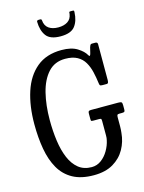

<svg xmlns="http://www.w3.org/2000/svg" viewBox="-141 -1051 858 1143"><g transform="rotate(-15 287.5 -479.5)"><path d="M376 -370H543Q558 -370 562.8 -366.5Q567.5 -363 567.5 -347V-322Q567.5 -311 564 -308Q560.5 -305 549 -305H534Q523 -305 520.2 -301.2Q517.5 -297.5 517.5 -286V-231Q517.5 -218.5 516.8 -210.8Q516 -203 515 -191Q510.5 -138 485 -92.2Q459.5 -46.5 411.8 -18.2Q364 10 292.5 10Q214.5 10 163 -18.5Q111.5 -47 82 -98.8Q52.5 -150.5 40 -221Q27.5 -291.5 27.5 -375Q27.5 -486.5 55.8 -573.5Q84 -660.5 143.8 -710.2Q203.5 -760 297.5 -760Q358 -760 394 -737.5Q430 -715 444 -689.5Q452.5 -673 458.5 -697L467 -732Q469 -739 472.2 -744.5Q475.5 -750 482 -750H504Q517.5 -750 517.5 -737V-517Q517.5 -509 515.5 -502Q513.5 -495 505 -495H481Q468 -495 464.8 -498.5Q461.5 -502 460.5 -513Q456 -549 448 -583Q440 -617 424 -644.5Q408 -672 379.2 -688Q350.5 -704 304.5 -704Q240 -704 199.8 -659.8Q159.5 -615.5 141 -540.8Q122.5 -466 122.5 -375Q122.5 -307 131 -246.2Q139.5 -185.5 159 -139.2Q178.5 -93 211.2 -66.5Q244 -40 292.5 -40Q325 -40 351.2 -59.5Q377.5 -79 395.2 -109.5Q413 -140 419.5 -172Q421 -179 421.8 -184.8Q422.5 -190.5 422.5 -200V-289Q422.5 -300.5 419.8 -302.8Q417 -305 407 -305H373Q360.5 -305 359 -307.8Q357.5 -310.5 357.5 -323V-351Q357.5 -363 361 -366.5Q364.5 -370 376 -370ZM315.5 -840Q251 -840 226.8 -872.8Q202.5 -905.5 201.5 -959.5Q201.5 -969 213 -969H222.5Q231 -969 231.5 -961Q234 -927.5 256.5 -911.2Q279 -895 315.5 -895Q350 -895 372.8 -909.5Q395.5 -924 400 -954.5Q401 -961.5 401 -965.2Q401 -969 410 -969H421Q429 -969 430.2 -966.8Q431.5 -964.5 431 -957Q429 -904.5 404 -872.2Q379 -840 315.5 -840Z"/></g></svg>

Font: Besley* Condensed
Style: Regular
Weight: 400
Width: 3
Designer: Owen Earl
Foundry: indestructible type*
Version: Version 3.000; ttfautohint (v1.8.3)